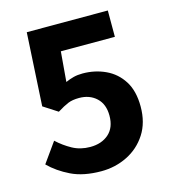

<svg xmlns="http://www.w3.org/2000/svg" viewBox="-99 -717 722 810"><g transform="rotate(-15 261.5 -312.0)"><path d="M245 12Q167 12 113.5 -14Q60 -40 23 -77L85 -164Q114 -137 148.5 -118Q183 -99 226 -99Q276 -99 307 -126.5Q338 -154 338 -206Q338 -256 308.5 -283.5Q279 -311 233 -311Q204 -311 184.5 -303Q165 -295 136 -277L74 -317L92 -636H446V-521H210L199 -390Q217 -398 234.5 -402.5Q252 -407 274 -407Q328 -407 374 -385.5Q420 -364 447.5 -320.5Q475 -277 475 -209Q475 -139 443 -89.5Q411 -40 358.5 -14Q306 12 245 12Z"/></g></svg>

Font: Assistant
Style: Bold
Weight: 700
Designer: Hebrew By Ben Nathan, Latin by Paul Hunt
Version: Version 3.000